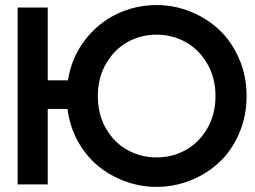

<svg xmlns="http://www.w3.org/2000/svg" viewBox="-20 -730 1011 760"><path d="M49.8 0V-700.2H168.9V-412.1H249Q262.7 -500.5 314.5 -569.1Q366.2 -637.7 440.9 -673.8Q515.6 -710 600.1 -710Q669.9 -710 734.6 -683.8Q799.3 -657.7 848.4 -611.3Q897.5 -564.9 926.8 -496.8Q956.1 -428.7 956.1 -350.1Q956.1 -270.5 926.8 -202.4Q897.5 -134.3 848.4 -88.1Q799.3 -42 734.6 -16.1Q669.9 9.8 600.1 9.8Q535.6 9.8 475.6 -12.2Q415.5 -34.2 367.9 -73.5Q320.3 -112.8 288.1 -171.1Q255.9 -229.5 247.1 -298.8H168.9V0ZM367.2 -350.1Q367.2 -277.3 399.7 -221.2Q432.1 -165 484.9 -136Q537.6 -106.9 600.1 -106.9Q662.1 -106.9 714.8 -136Q767.6 -165 800.3 -221.2Q833 -277.3 833 -350.1Q833 -421.9 800.3 -478Q767.6 -534.2 714.8 -563.5Q662.1 -592.8 600.1 -592.8Q537.6 -592.8 484.9 -563.5Q432.1 -534.2 399.7 -478Q367.2 -421.9 367.2 -350.1Z"/></svg>

Font: Cakra Normal
Style: Regular
Weight: 400
Designer: Lucia Kollert, Vojtech Kollert
Foundry: OoM Type
Version: Version 1.000;Glyphs 3.1.1 (3148)